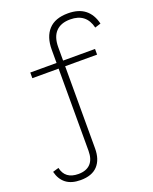

<svg xmlns="http://www.w3.org/2000/svg" viewBox="-241 -896 964 1212"><g transform="rotate(-20 240.5 -289.5)"><path d="M239 -618V-528.5H453.5V-490.5H239V61.5Q239 136 200.8 177.2Q162.5 218.5 86 218.5Q25 218.5 -11.2 190.8Q-47.5 163 -60.5 110L-20.5 98Q-3.5 177.5 86 177.5Q139 177.5 167 148.2Q195 119 195 61.5V-490.5H18.5V-528.5H195V-618Q195 -703.5 238.5 -751Q282 -798.5 369 -798.5Q440 -798.5 482.5 -765.2Q525 -732 540.5 -667.5L501 -655Q476.5 -757.5 369.5 -757.5Q306 -757.5 272.5 -722.2Q239 -687 239 -618Z"/></g></svg>

Font: Hepta Slab Light
Style: Regular
Weight: 300
Designer: Michael LaGattuta
Foundry: Michael LaGattuta
Version: Version 1.102